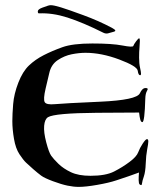

<svg xmlns="http://www.w3.org/2000/svg" viewBox="-20 -710 623 744"><path d="M131.3 -658.2Q126.5 -657.7 126.5 -665.8Q126.5 -673.8 143.6 -680.2Q160.6 -686.5 166.5 -688.2Q172.4 -689.9 176.8 -689.9Q188.5 -689.9 216.3 -681.4Q244.1 -672.9 303.2 -651.1Q362.3 -629.4 413.1 -602.5Q426.8 -595.2 426.8 -591.3Q426.8 -588.4 420.4 -586.9L397.9 -580.6Q395.5 -580.1 392.6 -580.1Q386.7 -580.1 380.9 -583Q301.8 -622.6 241.2 -642.1Q183.1 -660.6 131.3 -658.2ZM543 -327.6Q540.5 -236.8 531.7 -236.8Q526.4 -236.8 523.7 -246.1Q521 -255.4 519 -273.9L354 -272.9Q191.9 -271.5 166 -255.9Q153.3 -248 151.1 -222.7Q148.9 -197.3 159.2 -158.4Q169.4 -119.6 178.2 -106.9Q187 -94.2 206.3 -75.4Q225.6 -56.6 254.9 -42.7Q284.2 -28.8 330.6 -28.8Q389.6 -28.8 422.1 -45.4Q454.6 -62 481.9 -82.5Q509.3 -103 515.4 -119.6Q521.5 -136.2 533 -153.6Q544.4 -170.9 549.6 -170.9Q554.7 -170.9 554.7 -161.6Q554.7 -153.3 550.3 -130.9Q545.9 -108.4 544.7 -76.2Q543.5 -43.9 537.4 -26.1Q531.2 -8.3 530.5 -0.5Q529.8 7.3 526.9 7.3Q524.9 7.3 521.2 4.6Q517.6 2 517.3 -11.7Q517.1 -25.4 518.6 -41.5Q499 -34.2 479 -27.3Q459 -20.5 430.4 -11Q401.9 -1.5 357.2 6.3Q312.5 14.2 285.2 14.2Q265.1 14.2 241.5 9.3Q217.8 4.4 185.1 -7.8Q152.3 -20 139.4 -29.5Q126.5 -39.1 108.6 -54.7Q90.8 -70.3 80.6 -80.1Q70.3 -89.8 55.4 -112.3Q40.5 -134.8 34.2 -171.9Q27.8 -209 27.8 -240.7Q27.8 -267.1 31 -306.6Q34.2 -346.2 51 -389.6Q67.9 -433.1 92.3 -456.3Q116.7 -479.5 149.2 -496.1Q181.6 -512.7 221.7 -527.1Q261.7 -541.5 337.9 -541.5Q414.1 -541.5 454.3 -533.7Q494.6 -525.9 496.6 -532Q498.5 -538.1 507.3 -549.8Q516.1 -561.5 519 -561.5Q522 -561.5 522 -551.5Q522 -541.5 520.5 -525.6Q519 -509.8 519 -486.8Q519 -463.9 522.7 -447.5Q526.4 -431.2 526.4 -424.8Q526.4 -418.5 522.9 -418.5Q516.1 -418.5 513.7 -436Q511.2 -453.6 442.1 -479.5Q373 -505.4 311 -505.4Q287.1 -505.4 258.3 -499.8Q229.5 -494.1 203.9 -477.1Q178.2 -460 170.9 -426.8L156.7 -366.7Q147 -325.2 153.3 -314.2Q159.7 -303.2 193.1 -306.4Q226.6 -309.6 368.2 -315.9Q509.8 -322.3 522 -348.6Q531.2 -368.7 543.9 -368.9Q556.6 -369.1 550 -358.6Q543.5 -348.1 543 -327.6Z"/></svg>

Font: Eadui
Style: Medium
Weight: 500
Designer: Peter S. Baker
Version: Version 1.1